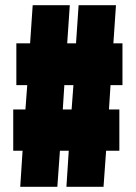

<svg xmlns="http://www.w3.org/2000/svg" viewBox="-20 -720 523 740"><path d="M43 -392V-553H96L106 -700H249L239 -553H273L283 -700H427L417 -553H452V-392H406L400 -298H440V-139H389L379 0H236L245 -139H211L201 0H58L67 -139H31V-298H78L85 -392ZM228 -392 222 -298H256L263 -392Z"/></svg>

Font: Georama Condensed Black
Style: Regular
Weight: 900
Width: 3
Designer: Jean-Baptiste Levee
Foundry: Production Type
Version: Version 1.000